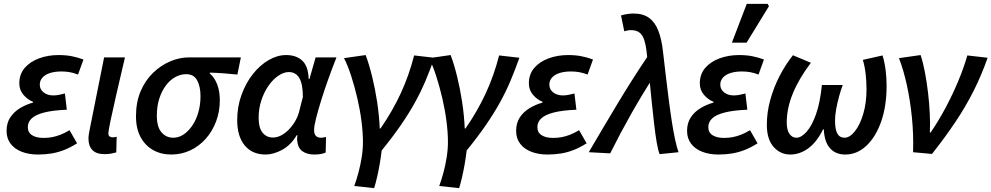

<svg xmlns="http://www.w3.org/2000/svg" viewBox="-20 -788 5133 994"><path d="M176 12Q129 12 92 -2.5Q55 -17 34.5 -44.5Q14 -72 14 -110Q14 -151 33 -180Q52 -209 83.5 -228Q115 -247 151 -257V-261Q123 -272 101.5 -297Q80 -322 80 -356Q80 -404 108 -436.5Q136 -469 182.5 -486Q229 -503 283 -503Q321 -503 351.5 -497Q382 -491 412 -480L384 -402Q360 -411 340.5 -414.5Q321 -418 298 -418Q264 -418 239 -410Q214 -402 200 -386.5Q186 -371 186 -350Q186 -325 206 -309.5Q226 -294 256 -294Q271 -294 285.5 -297Q300 -300 316 -304L326 -220Q253 -217 208.5 -205.5Q164 -194 144 -175Q124 -156 124 -130Q124 -102 146 -88Q168 -74 205 -74Q229 -74 250 -78Q271 -82 293 -90.5Q315 -99 340 -114L379 -46Q344 -24 312 -11.5Q280 1 247 6.5Q214 12 176 12Z M521 10Q479 10 458.5 -11Q438 -32 438 -70Q438 -81 440 -93.5Q442 -106 445 -121L519 -491H627Q602 -385 582.5 -300Q563 -215 552 -162.5Q541 -110 541 -98Q541 -86 547.5 -81.5Q554 -77 562 -77Q567 -77 572 -77.5Q577 -78 584 -80L582 1Q571 4 556 7Q541 10 521 10Z M866 12Q814 12 773 -11Q732 -34 708 -78Q684 -122 684 -186Q684 -259 708 -315.5Q732 -372 772.5 -411Q813 -450 861.5 -470.5Q910 -491 960 -491H1227L1209 -402Q1171 -406 1137 -408.5Q1103 -411 1066 -412V-408Q1091 -386 1104.5 -351Q1118 -316 1118 -268Q1118 -211 1099 -160Q1080 -109 1045.5 -70Q1011 -31 965 -9.5Q919 12 866 12ZM877 -75Q905 -75 930 -91.5Q955 -108 975 -137Q995 -166 1006.5 -205.5Q1018 -245 1018 -290Q1018 -339 1001 -371.5Q984 -404 944 -404Q914 -404 886.5 -388.5Q859 -373 838 -344.5Q817 -316 804.5 -277Q792 -238 792 -189Q792 -131 816 -103Q840 -75 877 -75Z M1355 12Q1286 12 1247 -35Q1208 -82 1208 -166Q1208 -236 1230.5 -297.5Q1253 -359 1289.5 -405Q1326 -451 1371 -477Q1416 -503 1461 -503Q1514 -503 1545 -474Q1576 -445 1578 -379H1582L1614 -491H1722Q1701 -438 1680.5 -381Q1660 -324 1643.5 -271Q1627 -218 1616.5 -176.5Q1606 -135 1606 -114Q1606 -95 1615 -85Q1624 -75 1641 -75Q1650 -75 1656 -76.5Q1662 -78 1668 -79L1666 2Q1654 7 1639.5 9.5Q1625 12 1607 12Q1569 12 1545 -5.5Q1521 -23 1518 -65Q1518 -69 1518.5 -75Q1519 -81 1520 -88H1516Q1486 -37 1441 -12.5Q1396 12 1355 12ZM1393 -76Q1414 -76 1434.5 -86.5Q1455 -97 1473.5 -115.5Q1492 -134 1506 -157Q1520 -180 1527 -204L1548 -286Q1548 -353 1529.5 -384Q1511 -415 1475 -415Q1449 -415 1421 -396Q1393 -377 1370 -344Q1347 -311 1333 -268.5Q1319 -226 1319 -178Q1319 -126 1339.5 -101Q1360 -76 1393 -76Z M1814 175Q1826 142 1836 104.5Q1846 67 1852.5 26.5Q1859 -14 1859 -53Q1859 -101 1851.5 -160Q1844 -219 1830 -279Q1816 -339 1798.5 -393.5Q1781 -448 1761 -487L1873 -503Q1891 -455 1906.5 -392Q1922 -329 1932.5 -260Q1943 -191 1946 -123H1950Q2013 -214 2055.5 -306.5Q2098 -399 2124 -501L2229 -489Q2207 -427 2183 -370Q2159 -313 2128 -257Q2097 -201 2055 -140Q2013 -79 1956 -9Q1952 25 1946 60Q1940 95 1932.5 127.5Q1925 160 1917 186Z M2254 175Q2266 142 2276 104.5Q2286 67 2292.5 26.5Q2299 -14 2299 -53Q2299 -101 2291.5 -160Q2284 -219 2270 -279Q2256 -339 2238.5 -393.5Q2221 -448 2201 -487L2313 -503Q2331 -455 2346.5 -392Q2362 -329 2372.5 -260Q2383 -191 2386 -123H2390Q2453 -214 2495.5 -306.5Q2538 -399 2564 -501L2669 -489Q2647 -427 2623 -370Q2599 -313 2568 -257Q2537 -201 2495 -140Q2453 -79 2396 -9Q2392 25 2386 60Q2380 95 2372.5 127.5Q2365 160 2357 186Z M2814 12Q2767 12 2730 -2.5Q2693 -17 2672.5 -44.5Q2652 -72 2652 -110Q2652 -151 2671 -180Q2690 -209 2721.5 -228Q2753 -247 2789 -257V-261Q2761 -272 2739.5 -297Q2718 -322 2718 -356Q2718 -404 2746 -436.5Q2774 -469 2820.5 -486Q2867 -503 2921 -503Q2959 -503 2989.5 -497Q3020 -491 3050 -480L3022 -402Q2998 -411 2978.5 -414.5Q2959 -418 2936 -418Q2902 -418 2877 -410Q2852 -402 2838 -386.5Q2824 -371 2824 -350Q2824 -325 2844 -309.5Q2864 -294 2894 -294Q2909 -294 2923.5 -297Q2938 -300 2954 -304L2964 -220Q2891 -217 2846.5 -205.5Q2802 -194 2782 -175Q2762 -156 2762 -130Q2762 -102 2784 -88Q2806 -74 2843 -74Q2867 -74 2888 -78Q2909 -82 2931 -90.5Q2953 -99 2978 -114L3017 -46Q2982 -24 2950 -11.5Q2918 1 2885 6.5Q2852 12 2814 12Z M3395 10Q3387 -9 3380 -49.5Q3373 -90 3366.5 -146Q3360 -202 3353.5 -266Q3347 -330 3340.5 -396.5Q3334 -463 3327 -525Q3323 -558 3315 -582Q3307 -606 3291 -619Q3275 -632 3246 -632Q3236 -632 3229.5 -630.5Q3223 -629 3212 -626L3195 -708Q3211 -713 3228.5 -715.5Q3246 -718 3259 -718Q3309 -718 3340 -695.5Q3371 -673 3388 -629.5Q3405 -586 3412 -524Q3419 -464 3426.5 -400Q3434 -336 3442 -273.5Q3450 -211 3458.5 -156.5Q3467 -102 3476 -61.5Q3485 -21 3493 0ZM3028 0Q3103 -128 3177.5 -252Q3252 -376 3334 -498L3366 -394Q3304 -298 3248 -199Q3192 -100 3139 6Z M3699 12Q3652 12 3615 -2.5Q3578 -17 3557.5 -44.5Q3537 -72 3537 -110Q3537 -151 3556 -180Q3575 -209 3606.5 -228Q3638 -247 3674 -257V-261Q3646 -272 3624.5 -297Q3603 -322 3603 -356Q3603 -404 3631 -436.5Q3659 -469 3705.5 -486Q3752 -503 3806 -503Q3844 -503 3874.5 -497Q3905 -491 3935 -480L3907 -402Q3883 -411 3863.5 -414.5Q3844 -418 3821 -418Q3787 -418 3762 -410Q3737 -402 3723 -386.5Q3709 -371 3709 -350Q3709 -325 3729 -309.5Q3749 -294 3779 -294Q3794 -294 3808.5 -297Q3823 -300 3839 -304L3849 -220Q3776 -217 3731.5 -205.5Q3687 -194 3667 -175Q3647 -156 3647 -130Q3647 -102 3669 -88Q3691 -74 3728 -74Q3752 -74 3773 -78Q3794 -82 3816 -90.5Q3838 -99 3863 -114L3902 -46Q3867 -24 3835 -11.5Q3803 1 3770 6.5Q3737 12 3699 12ZM3769 -567 3846 -768H3954L3961 -756L3845 -567Z M4071 12Q4020 12 3985 -27.5Q3950 -67 3950 -142Q3950 -206 3967.5 -270Q3985 -334 4015.5 -393.5Q4046 -453 4085 -502L4178 -463Q4116 -381 4084.5 -304Q4053 -227 4053 -154Q4053 -115 4067 -95Q4081 -75 4103 -75Q4128 -75 4155.5 -105.5Q4183 -136 4204.5 -196.5Q4226 -257 4235 -348H4343Q4333 -322 4324 -289Q4315 -256 4309 -223Q4303 -190 4303 -164Q4303 -118 4315 -96.5Q4327 -75 4352 -75Q4379 -75 4405.5 -108Q4432 -141 4449 -198Q4466 -255 4466 -326Q4466 -366 4461.5 -405.5Q4457 -445 4447 -478L4549 -501Q4560 -465 4565 -424.5Q4570 -384 4570 -344Q4570 -239 4542 -159Q4514 -79 4465.5 -33.5Q4417 12 4356 12Q4306 12 4277 -20.5Q4248 -53 4245 -118H4241Q4209 -53 4165 -20.5Q4121 12 4071 12Z M4707 0Q4710 -92 4701 -180.5Q4692 -269 4675 -347Q4658 -425 4634 -487L4746 -503Q4759 -464 4768.5 -413.5Q4778 -363 4784.5 -308.5Q4791 -254 4793.5 -201Q4796 -148 4794 -102H4798Q4839 -162 4875 -229.5Q4911 -297 4940 -366Q4969 -435 4988 -501L5093 -489Q5062 -400 5021 -318.5Q4980 -237 4926.5 -157Q4873 -77 4805 9Z"/></svg>

Font: Source Sans 3 SemiBold
Style: Italic
Weight: 600
Italic angle: -11°
Designer: Paul D. Hunt
Foundry: Adobe
Version: Version 3.046;hotconv 1.0.118;makeotfexe 2.5.65603